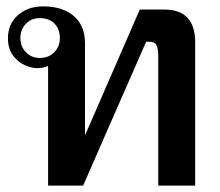

<svg xmlns="http://www.w3.org/2000/svg" viewBox="-20 -583 692 603"><path d="M131 -376Q117 -369 97 -369Q78 -369 56.5 -379Q35 -389 20 -410Q5 -431 5 -463Q5 -508 36.5 -535.5Q68 -563 115 -563Q177 -563 212 -532.5Q247 -502 247 -447V-158L419 -553H496Q593 -553 593 -450V0H477V-405Q477 -430 471.5 -441Q466 -452 450 -452H439L241 0H131ZM168 -463Q168 -491 151.5 -508.5Q135 -526 105 -526Q78 -526 61 -508Q44 -490 44 -463Q44 -437 61.5 -419Q79 -401 105 -401Q133 -401 150.5 -419Q168 -437 168 -463Z"/></svg>

Font: Taviraj Medium
Style: Regular
Weight: 500
Designer: Katatrad Team
Foundry: CadsonDemak
Version: Version 1.001